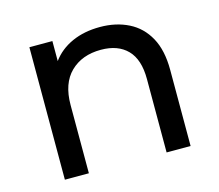

<svg xmlns="http://www.w3.org/2000/svg" viewBox="-82 -639 845 742"><g transform="rotate(-15 340.5 -267.5)"><path d="M91 0V-530H183V-450Q213 -491 262 -513Q311 -535 374 -535Q438 -535 488 -510Q538 -485 566 -434Q594 -383 594 -305V0H498V-294Q498 -372 460.5 -410.5Q423 -449 355 -449Q279 -449 233 -404Q187 -359 187 -273V0Z"/></g></svg>

Font: Montserrat Medium
Style: Regular
Weight: 500
Designer: Julieta Ulanovsky
Foundry: Julieta Ulanovsky
Version: Version 9.000; ttfautohint (v1.8.4.7-5d5b)